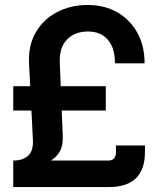

<svg xmlns="http://www.w3.org/2000/svg" viewBox="-20 -758 641 778"><path d="M33.7 0V-107.4H34.2Q72.8 -107.4 94.2 -127.2Q115.7 -147 113.3 -191.9L107.4 -310.1H33.7V-408.7H102.5L97.7 -499Q93.8 -572.3 124.5 -626Q155.3 -679.7 210.7 -708.7Q266.1 -737.8 335.4 -737.8Q402.8 -737.8 454.8 -708.3Q506.8 -678.7 536.4 -625.5Q565.9 -572.3 565.9 -501.5H445.8Q445.8 -564.5 416.5 -597.4Q387.2 -630.4 336.9 -630.4Q282.7 -630.4 251.2 -597.7Q219.7 -564.9 222.2 -504.4L226.1 -408.7H408.7V-310.1H230L234.4 -206.5Q235.8 -168.5 222.7 -144.8Q209.5 -121.1 186 -107.4H417.5Q449.7 -107.4 449.7 -139.6V-168.5H567.4V-142.6Q567.4 0 420.9 0Z"/></svg>

Font: Inter Display SemiBold
Style: Regular
Weight: 600
Designer: Rasmus Andersson
Foundry: rsms
Version: Version 4.001;git-9221beed3